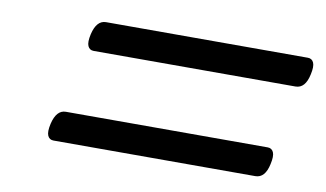

<svg xmlns="http://www.w3.org/2000/svg" viewBox="-46 -690 855 504"><g transform="rotate(10 381.5 -438.0)"><path d="M182 -523Q171 -523 166.5 -533Q162 -543 167 -565Q176 -603 201 -603H739Q750 -603 754.5 -593Q759 -583 754 -561Q746 -523 720 -523ZM119 -273Q108 -273 103.5 -283Q99 -293 104 -315Q113 -353 138 -353H676Q687 -353 691.5 -343Q696 -333 691 -311Q683 -273 657 -273Z"/></g></svg>

Font: Playwrite IS
Style: Regular
Weight: 400
Designer: Veronika Burian, José Scaglione
Foundry: TypeTogether
Version: Version 1.002